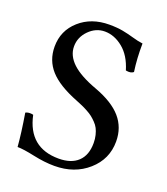

<svg xmlns="http://www.w3.org/2000/svg" viewBox="-125 -747 738 846"><g transform="rotate(20 244.0 -324.0)"><path d="M46.9 -13.2Q42 -75.7 26.9 -167Q35.6 -171.9 47.9 -171.9Q58.1 -171.9 63 -169.9Q93.3 -26.9 233.9 -26.9Q292.5 -26.9 324.2 -56.9Q356 -86.9 356 -144Q356 -163.6 351.8 -180.4Q347.7 -197.3 341.3 -209.7Q335 -222.2 323.7 -233.6Q312.5 -245.1 302.7 -252.7Q293 -260.3 277.3 -268.8Q261.7 -277.3 250.7 -282Q239.7 -286.6 222.2 -293.9Q130.9 -329.6 89.8 -375.2Q48.8 -420.9 48.8 -484.9Q48.8 -560.1 104 -609.1Q159.2 -658.2 243.2 -658.2Q279.8 -658.2 306.9 -653.1Q334 -647.9 359.6 -640.4Q385.3 -632.8 408.2 -629.9Q407.2 -559.6 416 -499Q403.8 -488.3 379.9 -493.2Q360.8 -557.1 320.3 -590.1Q279.8 -623 234.9 -623Q192.9 -623 160.9 -590.6Q128.9 -558.1 128.9 -515.1Q128.9 -471.7 166.5 -436.5Q204.1 -401.4 282.2 -373Q366.7 -341.8 406.7 -295.7Q446.8 -249.5 446.8 -184.1Q446.8 -101.1 384 -45.7Q321.3 9.8 227.1 9.8Q181.2 9.8 127.7 -1.7Q74.2 -13.2 46.9 -13.2Z"/></g></svg>

Font: Common Serif News
Style: Regular
Weight: 450
Designer: Philipp H. Poll, Khaled Hosny
Foundry: Stefan Peev, Context Ltd.
Version: Version 1.026